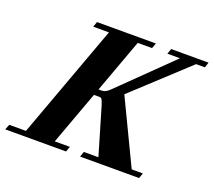

<svg xmlns="http://www.w3.org/2000/svg" viewBox="-171 -813 1071 963"><g transform="rotate(20 365.0 -331.5)"><path d="M-57.1 0 -45.4 -28.3H43.5L265.6 -634.8H181.6L191.9 -663.1H505.9L495.6 -634.8H419.4L314.5 -348.1H331.1Q352.5 -348.1 373.5 -369.6L645 -634.8H577.6L587.4 -663.1H787.1L777.8 -634.8H731L444.3 -369.6L607.9 -28.3H667.5L657.7 0H342.8L352.5 -28.3H430.2L356.9 -276.9Q349.6 -299.8 345.2 -307.1Q340.8 -314.5 333.5 -314.5H302.2L197.3 -28.3H278.3L267.6 0Z"/></g></svg>

Font: Elstob 18pt ExtraBold
Style: Italic
Weight: 800
Italic angle: -20°
Designer: Peter S. Baker
Version: Version 1.015